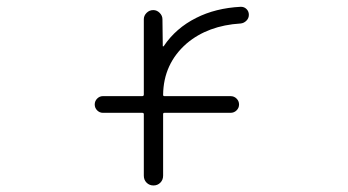

<svg xmlns="http://www.w3.org/2000/svg" viewBox="-20 -575 1040 573"><path d="M465.8 -437.5Q465.8 -436.5 466.8 -436.5Q467.8 -436.5 468.8 -437.5Q504.9 -491.2 565.4 -521.5Q623 -550.8 698.2 -554.7Q698.2 -554.7 699.2 -554.7Q709 -554.7 715.8 -547.9Q722.7 -541 722.7 -530.8Q722.7 -520.5 715.3 -513.2Q708 -505.9 698.2 -504.9Q600.6 -499 537.1 -445.3Q467.8 -384.8 466.8 -292Q466.8 -288.1 470.7 -288.1H668Q678.7 -288.1 686 -280.8Q693.4 -273.4 693.4 -263.2Q693.4 -252.9 686 -245.6Q678.7 -238.3 668 -238.3H470.7Q466.8 -238.3 466.8 -234.4V-50.8Q466.8 -38.1 458.5 -29.8Q450.2 -21.5 438 -21.5Q425.8 -21.5 417.5 -29.8Q409.2 -38.1 409.2 -50.8V-234.4Q409.2 -238.3 404.3 -238.3H287.1Q277.3 -238.3 270 -245.6Q262.7 -252.9 262.7 -263.2Q262.7 -273.4 270 -280.8Q277.3 -288.1 287.1 -288.1H404.3Q409.2 -288.1 409.2 -293V-517.6Q409.2 -528.3 417.5 -536.6Q425.8 -544.9 437.5 -544.9Q448.2 -544.9 456.5 -536.6Q464.8 -528.3 464.8 -517.6Z"/></svg>

Font: Gen Jyuu Gothic L Monospace Light
Style: Regular
Weight: 300
Designer: [Source Han Sans]
Ryoko NISHIZUKA  (kana & ideographs); Paul D. Hunt (Latin, Greek & Cyrillic); Wenlong ZHANG  (bopomofo
Version: Version 1.002.20150607